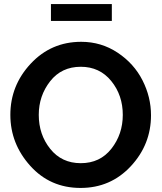

<svg xmlns="http://www.w3.org/2000/svg" viewBox="-20 -921 796 946"><path d="M531 -818H231V-901H531ZM377 5Q227 5 129 -104Q31 -213 31 -355Q31 -500 131.5 -607.5Q232 -715 380 -715Q479 -715 559.5 -661.5Q640 -608 682 -525.5Q724 -443 724 -353Q724 -209 624.5 -102Q525 5 377 5ZM171 -355Q171 -258 227.5 -187.5Q284 -117 378 -117Q473 -117 529 -188.5Q585 -260 585 -355Q585 -452 528 -522Q471 -592 378 -592Q283 -592 227 -520.5Q171 -449 171 -355Z"/></svg>

Font: Raleway
Style: Bold
Weight: 700
Designer: Matt McInerney, Pablo Impallari, Rodrigo Fuenzalida
Foundry: Matt McInerney, Pablo Impallari, Rodrigo Fuenzalida
Version: Version 3.000